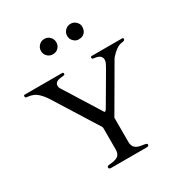

<svg xmlns="http://www.w3.org/2000/svg" viewBox="-211 -1087 1169 1238"><g transform="rotate(-30 373.0 -468.0)"><path d="M257 0Q240 0 240 -10V-15Q240 -22 254.5 -24Q269 -26 273 -26Q311 -30 326 -44.5Q341 -59 341 -88V-250Q341 -253 339 -257L140 -575Q93 -650 47 -661Q44 -662 38 -663.5Q32 -665 10 -668Q2 -669 2 -678.5Q2 -688 9 -688H289Q297 -688 297 -678.5Q297 -669 289 -669Q256 -666 245 -662Q221 -653 221 -631Q221 -619 227 -610L392 -346Q397 -338 398 -336Q399 -334 403.5 -334Q408 -334 417 -348L548 -572Q554 -584 561.5 -597.5Q569 -611 569 -625Q569 -661 521 -667Q503 -669 501.5 -672Q500 -675 500 -680Q500 -688 508 -688H736Q743 -688 743 -681.5Q743 -675 741 -672.5Q739 -670 735 -668.5Q731 -667 727 -666.5Q723 -666 708 -663Q674 -654 634 -608Q629 -603 629 -602L436 -270V-88Q436 -62 451 -46.5Q466 -31 501.5 -26.5Q537 -22 537 -15V-10Q537 0 520 0ZM550 -884Q550 -841 516 -826Q505 -822 487.5 -822Q470 -822 453 -838Q436 -854 436 -878.5Q436 -903 453 -919.5Q470 -936 493.5 -936Q517 -936 533.5 -919.5Q550 -903 550 -884ZM298 -822Q274 -822 257.5 -838.5Q241 -855 241 -878.5Q241 -902 257.5 -919Q274 -936 298 -936Q323 -936 339 -919Q355 -902 355 -878.5Q355 -855 339 -838.5Q323 -822 298 -822Z"/></g></svg>

Font: Cardo
Style: Regular
Weight: 400
Designer: David J. Perry
Foundry: David J. Perry
Version: Version 1.0451